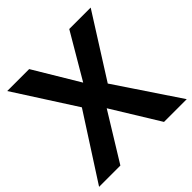

<svg xmlns="http://www.w3.org/2000/svg" viewBox="-183 -874 1033 1033"><g transform="rotate(-45 333.5 -357.0)"><path d="M667 0H494L328 -270L162 0H0L237 -368L15 -714H182L336 -457L487 -714H650L426 -360Z"/></g></svg>

Font: Noto Sans Nag Mundari
Style: Bold
Weight: 700
Version: Version 1.000